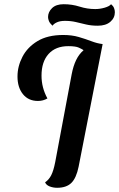

<svg xmlns="http://www.w3.org/2000/svg" viewBox="-20 -869 565 911"><path d="M251 22Q232 22 215.5 15.5Q199 9 194 -4Q212 -16 223 -37.5Q234 -59 242 -100L320 -516Q335 -596 376 -630L375 -632Q369 -636 354 -643Q339 -650 304 -650Q244 -650 210.5 -613Q177 -576 177 -510Q177 -453 205 -402Q185 -390 160 -390Q115 -390 89 -422Q63 -454 63 -506Q63 -554 86.5 -599.5Q110 -645 158 -674Q206 -703 280 -703Q321 -703 353.5 -693.5Q386 -684 413.5 -673.5Q441 -663 466 -660H467L353 -78Q342 -24 318.5 -1Q295 22 251 22ZM444 -747Q413 -747 388 -753Q363 -759 339.5 -764.5Q316 -770 288 -770Q266 -770 251 -763.5Q236 -757 229 -747Q216 -759 212 -769.5Q208 -780 208 -788Q208 -812 227 -830.5Q246 -849 282 -849Q322 -849 358 -837.5Q394 -826 432 -826Q454 -826 476.5 -832.5Q499 -839 507 -849Q517 -841 521 -831Q525 -821 525 -811Q525 -784 503.5 -765.5Q482 -747 444 -747Z"/></svg>

Font: Sansita Swashed
Style: Regular
Weight: 400
Designer: Pablo Cosgaya
Foundry: Omnibus-Type
Version: Version 1.003; ttfautohint (v1.8.3)